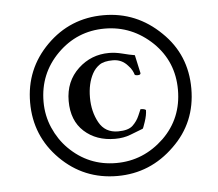

<svg xmlns="http://www.w3.org/2000/svg" viewBox="-42 -558 647 571"><g transform="rotate(-5 282.0 -273.0)"><path d="M372 -225.3Q384 -225.3 388 -221.3Q388 -206.7 381.3 -186.7Q374.7 -166.7 373.3 -166.7Q356 -160 335.3 -152Q314.7 -144 289.3 -144Q233.3 -144 197.3 -176.7Q161.3 -209.3 161.3 -268Q161.3 -326.7 201.3 -364Q240 -400 293.3 -400Q312 -400 332.7 -394.7Q353.3 -389.3 369.3 -386.7L381.3 -332Q381.3 -326.7 372.7 -326.7Q364 -326.7 363.3 -330Q362.7 -333.3 358.7 -341.3Q354.7 -349.3 346.7 -357.3Q329.3 -377.3 302.7 -377.3Q276 -377.3 262.7 -368Q249.3 -358.7 241.3 -344Q225.3 -314.7 225.3 -272.7Q225.3 -230.7 243.3 -198Q261.3 -165.3 300 -165.3Q330.7 -165.3 344 -178Q357.3 -190.7 364 -206.7Q370.7 -222.7 372 -225.3ZM86.7 -272Q86.7 -230.7 102.7 -194Q118.7 -157.3 145.3 -130.7Q204 -72 286.7 -72Q368 -72 429.3 -130.7Q488 -188 488 -273.3Q488 -357.3 429.3 -414.7Q368 -473.3 286.7 -473.3Q204 -473.3 145.3 -414.7Q86.7 -356 86.7 -272ZM46.7 -273.3Q46.7 -373.3 116.7 -443.3Q186.7 -513.3 286.7 -513.3Q385.3 -513.3 457.3 -442.7Q528 -374.7 528 -273.3Q528 -172 457.3 -104Q385.3 -33.3 286.7 -33.3Q186.7 -33.3 116.7 -103.3Q46.7 -173.3 46.7 -273.3Z"/></g></svg>

Font: Ramaraja
Style: Regular
Weight: 400
Designer: Appaji Ambarisha Darbha
Foundry: Andhrapradesh Society for Knowledge Networks
Version: Version 1.0.4; ttfautohint (v1.2.25-373a) -l 7 -r 28 -G 50 -